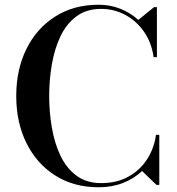

<svg xmlns="http://www.w3.org/2000/svg" viewBox="-20 -780 746 810"><path d="M652 -211V0H640L579.5 -58.5Q545.5 -26.5 499 -8.2Q452.5 10 396.5 10Q291 10 212.8 -39.8Q134.5 -89.5 91.5 -176.5Q48.5 -263.5 48.5 -375Q48.5 -486.5 91.5 -573.5Q134.5 -660.5 212.8 -710.2Q291 -760 396.5 -760Q445 -760 487.8 -743Q530.5 -726 563.5 -696L630 -750H642V-539H628Q619.5 -600 587.8 -645.8Q556 -691.5 508.8 -717Q461.5 -742.5 406.5 -742.5Q345 -742.5 302.8 -711.2Q260.5 -680 235.2 -627Q210 -574 198.8 -508.5Q187.5 -443 187.5 -375Q187.5 -307 198.8 -241.5Q210 -176 235.2 -123Q260.5 -70 302.8 -38.8Q345 -7.5 406.5 -7.5Q473 -7.5 522.2 -35Q571.5 -62.5 601 -108.8Q630.5 -155 638 -211Z"/></svg>

Font: Bodoni* 16 Medium
Style: Regular
Weight: 500
Version: Version 2.2